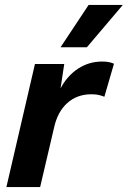

<svg xmlns="http://www.w3.org/2000/svg" viewBox="-20 -760 519 780"><path d="M6 0 122 -500H241L226 -401Q253 -452 297 -481Q341 -510 395 -510Q411 -510 423 -507.5Q435 -505 443 -501L404 -367Q394 -371 382 -374Q370 -377 351 -377Q293 -377 253.5 -341.5Q214 -306 200 -243L143 0ZM340 -740H479L333 -568H226Z"/></svg>

Font: Prodigy Sans SemiBold
Style: Italic
Weight: 600
Italic angle: -13°
Designer: Wei Huang
Foundry: Wei Huang
Version: Version 1.003; ttfautohint (v1.8.3)